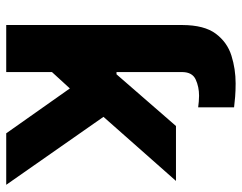

<svg xmlns="http://www.w3.org/2000/svg" viewBox="-100 -677 777 617"><g transform="rotate(90 288.5 -368.5)"><path d="M408.4 0 264.2 -204.5 211.6 -147V0H60.4V-566.1Q60.7 -636.4 88.2 -673.3Q115.8 -710.2 158.7 -723.7Q201.7 -737.2 247.9 -737.2Q271.7 -737.2 291.4 -735.6Q311.1 -734 324.9 -732.2V-616.8Q316.1 -617.9 306.6 -618.8Q297.2 -619.7 287.6 -619.7Q258.9 -619.7 235.4 -608.8Q212 -598 211.6 -566.1V-354.4H218.8L384.9 -545.5H561.4L355.5 -312.5L573.9 0Z"/></g></svg>

Font: Inter UI
Style: Bold
Weight: 700
Designer: Rasmus Andersson
Foundry: rsms
Version: 3.2;8d6f07862